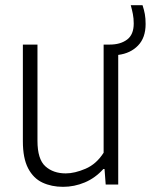

<svg xmlns="http://www.w3.org/2000/svg" viewBox="-20 -714 584 743"><path d="M224 9Q179.5 9 144.2 -7.5Q109 -24 88.8 -62.8Q68.5 -101.5 68.5 -167.5V-541.5H125V-169Q125 -98 155.5 -70.5Q186 -43 234.5 -43Q269 -43 311 -61Q353 -79 381 -123V-541.5H405Q446 -541.5 471.8 -560.8Q497.5 -580 497.5 -623Q497.5 -643 494.2 -659.5Q491 -676 486 -694H531.5Q537.5 -676 540.5 -659.5Q543.5 -643 543.5 -621Q543.5 -568 514.2 -537.8Q485 -507.5 437.5 -501.5V0H389L384.5 -60H380Q348.5 -25 308 -8Q267.5 9 224 9Z"/></svg>

Font: Encode Sans Semi Condensed Light
Style: Regular
Weight: 300
Width: 4
Designer: Multiple Designers
Foundry: Impallari Type
Version: Version 3.000; ttfautohint (v1.8.3) -l 8 -r 50 -G 200 -x 14 